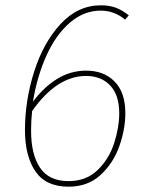

<svg xmlns="http://www.w3.org/2000/svg" viewBox="-20 -693 554 723"><path d="M452 -267Q452 -207 429.5 -143Q407 -79 359 -34.5Q311 10 238 10Q153 10 113.5 -47.5Q74 -105 74 -203Q74 -314 108.5 -423Q143 -532 208 -602.5Q273 -673 360 -673Q393 -673 417.5 -663.5Q442 -654 465 -635L451 -619Q411 -653 359 -653Q296 -653 243.5 -608Q191 -563 155.5 -485Q120 -407 104 -310Q144 -364 194.5 -395.5Q245 -427 305 -427Q371 -427 411.5 -386Q452 -345 452 -267ZM429 -266Q429 -335 395 -371Q361 -407 304 -407Q194 -407 101 -275Q97 -240 97 -201Q97 -111 131 -61Q165 -11 238 -11Q305 -11 348 -53Q391 -95 410 -154.5Q429 -214 429 -266Z"/></svg>

Font: FiraGO Thin
Style: Italic
Weight: 100
Italic angle: -8°
Designer: bBox Type GmbH
Foundry: bBox Type GmbH
Version: Version 1.001